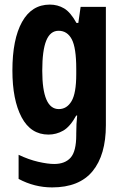

<svg xmlns="http://www.w3.org/2000/svg" viewBox="-20 -576 541 836"><path d="M197 -556Q231 -556 259 -539.5Q287 -523 313 -476H321L331 -546H441V-31Q441 99 383 169.5Q325 240 207 240Q130 240 61 203V98Q105 119 146.5 128.5Q188 138 216 138Q263 138 287.5 110.5Q312 83 312 12V5Q312 -15 313 -35.5Q314 -56 316 -73H312Q285 -24 255 -7Q225 10 191 10Q114 10 74 -65.5Q34 -141 34 -269Q34 -405 76 -480.5Q118 -556 197 -556ZM235 -442Q199 -442 181.5 -399.5Q164 -357 164 -268Q164 -101 236 -101Q271 -101 291.5 -135.5Q312 -170 312 -253V-276Q312 -368 292.5 -405Q273 -442 235 -442Z"/></svg>

Font: Noto Sans Gujarati UI ExtraCondensed
Style: Bold
Weight: 700
Width: 2
Designer: Jelle Bosma - Monotype Design Team, Universal Thirst
Foundry: Monotype Imaging Inc.
Version: Version 2.106; ttfautohint (v1.8.4.7-5d5b)